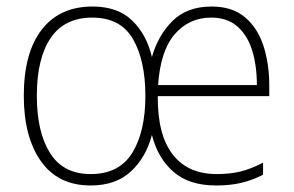

<svg xmlns="http://www.w3.org/2000/svg" viewBox="-20 -559 901 589"><path d="M629 -539Q692 -539 731 -506.5Q770 -474 788 -419Q806 -364 806 -297V-264H464Q463 -146 509.5 -85.5Q556 -25 645 -25Q685 -25 716.5 -32.5Q748 -40 787 -60V-23Q754 -6 720 2Q686 10 643 10Q560 10 512 -32Q464 -74 446 -145Q428 -76 381.5 -33Q335 10 258 10Q158 10 105.5 -64.5Q53 -139 53 -265Q53 -397 108 -468Q163 -539 264 -539Q341 -539 385.5 -496Q430 -453 446 -384Q465 -451 509.5 -495Q554 -539 629 -539ZM628 -505Q560 -505 516 -454Q472 -403 465 -298H768Q768 -358 753.5 -404.5Q739 -451 708 -478Q677 -505 628 -505ZM263 -505Q178 -505 135.5 -442.5Q93 -380 93 -265Q93 -154 133.5 -89.5Q174 -25 258 -25Q346 -25 386 -90.5Q426 -156 426 -265Q426 -373 388 -439Q350 -505 263 -505Z"/></svg>

Font: Noto Sans Hebrew SemiCondensed ExtraLight
Style: Regular
Weight: 200
Width: 4
Designer: Monotype Design Team
Foundry: Monotype Imaging Inc.
Version: Version 2.004; ttfautohint (v1.8.4.7-5d5b)